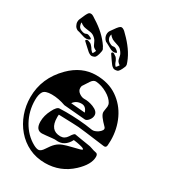

<svg xmlns="http://www.w3.org/2000/svg" viewBox="-212 -972 958 1085"><g transform="rotate(30 267.0 -429.5)"><path d="M261 11Q203 11 155.5 -12Q108 -35 74 -75Q40 -115 22 -165.5Q4 -216 4 -271Q4 -396 98 -490Q172 -564 265 -564Q346 -564 403 -525Q460 -486 490 -422.5Q520 -359 520 -285Q520 -269 518.5 -252.5Q517 -236 501 -238Q421 -249 376.5 -254Q332 -259 324 -260Q316 -261 283 -262Q250 -263 193 -265Q192 -261 192 -256Q192 -251 192 -247Q192 -163 261 -163Q288 -163 304 -188Q322 -217 330 -215Q346 -212 368.5 -208.5Q391 -205 422 -200Q434 -199 450 -193Q466 -187 478 -185Q494 -184 494 -163Q494 -113 434 -57Q361 11 261 11ZM191 -35Q207 -35 223 -60Q242 -90 258 -105Q274 -120 295.5 -128Q317 -136 351 -144Q409 -157 409 -162Q409 -168 393 -172.5Q377 -177 359.5 -180Q342 -183 338 -183Q324 -155 302 -141.5Q280 -128 249 -132Q245 -133 226.5 -131Q208 -129 188.5 -127Q169 -125 163 -125Q122 -125 122 -180Q122 -219 143 -259Q162 -297 179 -297Q189 -297 200 -297.5Q211 -298 221 -298Q260 -298 305 -295Q350 -292 399 -284Q409 -283 422.5 -289Q436 -295 446 -305Q456 -315 456 -323Q456 -329 452 -333Q428 -357 415.5 -374Q403 -391 403 -404Q403 -406 404 -413.5Q405 -421 407 -434Q408 -437 408 -440Q408 -443 408 -445Q408 -456 404 -463Q390 -489 355 -509Q320 -529 284 -532Q266 -534 252 -513Q238 -492 224 -470Q223 -466 222.5 -463Q222 -460 222 -456Q222 -438 239 -426Q256 -414 272 -414Q301 -415 332 -403Q370 -388 370 -362Q370 -345 357.5 -329.5Q345 -314 333 -315L193 -327Q171 -335 148 -339.5Q125 -344 102 -344Q59 -344 47 -325Q35 -306 35 -270Q35 -198 68.5 -137.5Q102 -77 158 -46Q178 -35 191 -35ZM314 -348Q303 -383 274 -383Q239 -383 221 -356ZM340 -643Q333 -643 328 -646Q320 -651 314 -658Q307 -667 298 -680Q289 -693 278 -709Q273 -716 276 -717Q279 -722 283 -722Q289 -722 299 -714Q307 -710 311.5 -703Q316 -696 319 -690Q324 -675 328 -669Q332 -663 334 -661Q335 -661 335.5 -660.5Q336 -660 336 -660Q338 -660 344 -668L351 -678Q341 -685 335.5 -692Q330 -699 326 -722Q325 -731 320 -739.5Q315 -748 308 -756Q300 -766 284 -771Q267 -776 257.5 -780Q248 -784 244 -786Q230 -795 224 -806Q221 -800 221 -792Q221 -784 225 -775.5Q229 -767 238 -761Q252 -752 262 -752Q268 -752 271 -753H273Q279 -753 287 -748Q309 -732 298 -729Q292 -726 285 -726Q272 -726 258 -734Q236 -746 226.5 -751Q217 -756 219 -754Q209 -762 204 -772.5Q199 -783 199 -793Q199 -808 206 -818Q234 -860 245 -867Q250 -870 254 -870Q260 -870 268 -865Q270 -864 275.5 -859.5Q281 -855 288 -847Q319 -817 342.5 -784Q366 -751 379 -716L382 -707Q384 -703 384 -700.5Q384 -698 384 -696Q384 -690 382 -686Q367 -648 354 -645Q350 -644 346.5 -643.5Q343 -643 340 -643ZM179 -646Q175 -648 171.5 -649.5Q168 -651 163 -655Q154 -663 142.5 -673.5Q131 -684 117 -697Q111 -701 113 -705Q116 -711 123 -711Q129 -711 137 -707Q145 -705 151 -698.5Q157 -692 161 -687Q169 -674 174 -669Q179 -664 182 -662H183Q186 -662 190 -671L195 -682Q184 -687 177 -692.5Q170 -698 161 -720Q155 -736 137 -749Q126 -757 110 -759Q92 -761 82 -763Q72 -765 68 -766Q53 -772 44 -781Q42 -771 47 -758.5Q52 -746 67 -740Q79 -735 87 -735Q93 -735 101 -739Q102 -740 106 -740Q111 -740 118 -737Q143 -727 133 -721Q125 -714 110 -714Q101 -714 92 -717Q69 -725 58.5 -727.5Q48 -730 50 -729Q35 -735 28 -747.5Q21 -760 21 -773Q21 -782 24 -789Q43 -836 52 -845Q57 -850 64 -850Q67 -850 69.5 -849.5Q72 -849 75 -848Q79 -847 98 -834Q173 -788 215 -725Q216 -723 217 -721Q218 -719 219 -717Q224 -710 224.5 -705Q225 -700 224 -696Q217 -656 205 -650Q189 -642 179 -646Z"/></g></svg>

Font: Moo Lah Lah
Style: Regular
Weight: 400
Designer: Robert E. Leuschke
Foundry: Robert E. Leuschke
Version: Version 1.010; ttfautohint (v1.8.3)